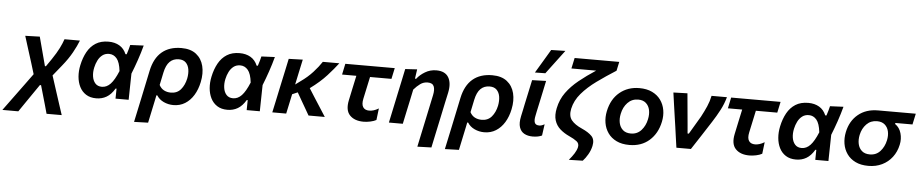

<svg xmlns="http://www.w3.org/2000/svg" viewBox="-127 -1171 8380 1747"><g transform="rotate(5 4063.0 -297.0)"><path d="M-78.5 192Q-46.5 148 0.8 83.8Q48 19.5 104 -57L176.5 -156.5L145.5 -258Q126.5 -317.5 107.5 -378.2Q88.5 -439 70 -498L202.5 -502Q210.5 -472.5 220.8 -433.5Q231 -394.5 241 -357.2Q251 -320 257.5 -295L272.5 -238.5H281.5L329 -307.5Q370.5 -369 393.5 -415.2Q416.5 -461.5 428.5 -498H569.5Q550.5 -448.5 516 -386.2Q481.5 -324 427 -257L349 -160.5L394.5 -19.5Q418 53 433.2 99.8Q448.5 146.5 463.5 192H325Q314 152 302.8 112.2Q291.5 72.5 279.5 31L252.5 -63H242L197.5 1.5Q154 64.5 122.2 111.2Q90.5 158 67 192Z M762 12.5Q706.5 12.5 668.5 -12Q630.5 -36.5 610 -77.8Q589.5 -119 585.2 -170.2Q581 -221.5 592.5 -275Q607 -344.5 636.5 -397.8Q666 -451 713.5 -481Q761 -511 830 -511Q888 -511 930 -486.2Q972 -461.5 993 -411H1004Q1012.5 -435.5 1018.2 -456.8Q1024 -478 1029 -498L1151.5 -503.5Q1134 -437.5 1110.2 -368.2Q1086.5 -299 1062.5 -239.5Q1061.5 -179.5 1060.2 -119.5Q1059 -59.5 1058 0H938Q938.5 -23 938.8 -46.2Q939 -69.5 939.5 -91.5H931Q898 -36 856.2 -11.8Q814.5 12.5 762 12.5ZM804.5 -96.5Q848.5 -96.5 883.5 -133.5Q918.5 -170.5 952.5 -253Q943.5 -333 915 -366.8Q886.5 -400.5 845 -400.5Q809 -400.5 784 -381.2Q759 -362 743.5 -331.2Q728 -300.5 720.5 -265.5Q711 -222 716.8 -183.5Q722.5 -145 744.2 -120.8Q766 -96.5 804.5 -96.5Z M1124.5 196Q1136 142 1147.2 89.5Q1158.5 37 1171.5 -24.5L1225 -279.5Q1249.5 -395.5 1318 -453.2Q1386.5 -511 1496 -511Q1581 -511 1631.2 -471.2Q1681.5 -431.5 1698 -365Q1714.5 -298.5 1697.5 -217.5Q1683.5 -149.5 1651.8 -97.5Q1620 -45.5 1573.2 -16.5Q1526.5 12.5 1467 12.5Q1420 12.5 1378.2 -7Q1336.5 -26.5 1314.5 -62.5H1306L1297 -18Q1285 38.5 1274.5 88.2Q1264 138 1252.5 192ZM1434 -98.5Q1491.5 -98.5 1525.2 -138.2Q1559 -178 1572 -239Q1581 -284.5 1574.8 -322.8Q1568.5 -361 1545.5 -384Q1522.5 -407 1481.5 -407Q1431 -407 1398.5 -375Q1366 -343 1351.5 -274L1327.5 -159Q1343.5 -128 1371.2 -113.2Q1399 -98.5 1434 -98.5Z M1960 12.5Q1904.5 12.5 1866.5 -12Q1828.5 -36.5 1808 -77.8Q1787.5 -119 1783.2 -170.2Q1779 -221.5 1790.5 -275Q1805 -344.5 1834.5 -397.8Q1864 -451 1911.5 -481Q1959 -511 2028 -511Q2086 -511 2128 -486.2Q2170 -461.5 2191 -411H2202Q2210.5 -435.5 2216.2 -456.8Q2222 -478 2227 -498L2349.5 -503.5Q2332 -437.5 2308.2 -368.2Q2284.5 -299 2260.5 -239.5Q2259.5 -179.5 2258.2 -119.5Q2257 -59.5 2256 0H2136Q2136.5 -23 2136.8 -46.2Q2137 -69.5 2137.5 -91.5H2129Q2096 -36 2054.2 -11.8Q2012.5 12.5 1960 12.5ZM2002.5 -96.5Q2046.5 -96.5 2081.5 -133.5Q2116.5 -170.5 2150.5 -253Q2141.5 -333 2113 -366.8Q2084.5 -400.5 2043 -400.5Q2007 -400.5 1982 -381.2Q1957 -362 1941.5 -331.2Q1926 -300.5 1918.5 -265.5Q1909 -222 1914.8 -183.5Q1920.5 -145 1942.2 -120.8Q1964 -96.5 2002.5 -96.5Z M2370 0Q2381.5 -53.5 2392.5 -104.2Q2403.5 -155 2416.5 -217.5L2427 -266.5Q2442 -336.5 2453.5 -389.5Q2465 -442.5 2476.5 -498L2604.5 -502Q2590 -435.5 2577.5 -376.5Q2565 -317.5 2555 -270.5L2601 -304.5Q2664.5 -349 2711.5 -400.8Q2758.5 -452.5 2788 -498H2939Q2900 -446.5 2841 -381.2Q2782 -316 2690.5 -249L2743 -166Q2767.5 -128.5 2795 -85.2Q2822.5 -42 2849.5 0H2701Q2683 -31.5 2665.8 -61.2Q2648.5 -91 2630 -123L2585 -201.5L2535.5 -180Q2525.5 -133 2516.2 -89.8Q2507 -46.5 2497 0Z M3204.5 12.5Q3121 12.5 3078 -33Q3035 -78.5 3054.5 -171Q3066.5 -228.5 3078 -282Q3089.5 -335.5 3103 -398H2972.5L2993.5 -498H3445L3423.5 -398H3228Q3217 -347.5 3206.5 -297.8Q3196 -248 3185 -197.5Q3173.5 -144.5 3190.5 -118.5Q3207.5 -92.5 3247 -92.5Q3265.5 -92.5 3286.8 -98.8Q3308 -105 3333 -120L3320 -13.5Q3299 -1.5 3266 5.5Q3233 12.5 3204.5 12.5Z M3712 196Q3723 143.5 3735.8 83.5Q3748.5 23.5 3762.5 -42Q3775 -102 3788 -162.8Q3801 -223.5 3813.5 -283.5Q3824.5 -335 3812 -364.5Q3799.5 -394 3755 -394Q3717.5 -394 3687.5 -372.2Q3657.5 -350.5 3629.5 -318L3607 -211Q3594.5 -153.5 3584 -103.8Q3573.5 -54 3562 0H3435Q3446.5 -54 3457.2 -104.8Q3468 -155.5 3481 -217L3491.5 -267Q3502.5 -318.5 3515 -377Q3527.5 -435.5 3540.5 -498L3649 -504.5L3636.5 -418.5H3647.5Q3675 -455 3721.8 -483Q3768.5 -511 3824.5 -511Q3904 -511 3935.5 -458.8Q3967 -406.5 3948.5 -318Q3937.5 -268 3928.2 -224.5Q3919 -181 3911 -143L3894.5 -64.5Q3879.5 5.5 3866.5 67Q3853.5 128.5 3840 192Z M3963.5 196Q3975 142 3986.2 89.5Q3997.5 37 4010.5 -24.5L4064 -279.5Q4088.5 -395.5 4157 -453.2Q4225.5 -511 4335 -511Q4420 -511 4470.2 -471.2Q4520.5 -431.5 4537 -365Q4553.5 -298.5 4536.5 -217.5Q4522.5 -149.5 4490.8 -97.5Q4459 -45.5 4412.2 -16.5Q4365.5 12.5 4306 12.5Q4259 12.5 4217.2 -7Q4175.5 -26.5 4153.5 -62.5H4145L4136 -18Q4124 38.5 4113.5 88.2Q4103 138 4091.5 192ZM4273 -98.5Q4330.5 -98.5 4364.2 -138.2Q4398 -178 4411 -239Q4420 -284.5 4413.8 -322.8Q4407.5 -361 4384.5 -384Q4361.5 -407 4320.5 -407Q4270 -407 4237.5 -375Q4205 -343 4190.5 -274L4166.5 -159Q4182.5 -128 4210.2 -113.2Q4238 -98.5 4273 -98.5Z M4748.5 12.5Q4704 12.5 4672 -5Q4640 -22.5 4627.2 -61Q4614.5 -99.5 4628 -162.5Q4635.5 -197.5 4640.8 -222Q4646 -246.5 4651.5 -274Q4666 -341.5 4677 -393Q4688 -444.5 4699.5 -498L4827 -502Q4808.5 -414.5 4792.8 -340.5Q4777 -266.5 4766 -216L4758 -176Q4749.5 -136.5 4758.2 -114.5Q4767 -92.5 4799.5 -92.5Q4811 -92.5 4822 -96Q4833 -99.5 4848 -108L4833.5 -4Q4818 3.5 4797 8Q4776 12.5 4748.5 12.5ZM4719 -569.5Q4752 -624.5 4784.2 -678.5Q4816.5 -732.5 4848.5 -786.5L4978 -789.5Q4936 -733.5 4895 -679Q4854 -624.5 4814 -571Z M5095.5 195Q5124.5 161.5 5143.5 131Q5162.5 100.5 5168.5 73.5Q5175.5 39.5 5150 19.8Q5124.5 0 5080 -20Q5032 -42 4996.2 -73.5Q4960.5 -105 4945.8 -151.5Q4931 -198 4945 -264Q4961.5 -344 5007.2 -407.2Q5053 -470.5 5121 -525.5Q5189 -580.5 5272.5 -635H5046.5L5067.5 -732.5H5475L5457.5 -650.5Q5365 -592 5284.2 -533.5Q5203.5 -475 5148.2 -410.5Q5093 -346 5076.5 -270Q5062.5 -203 5093.2 -165Q5124 -127 5189 -98.5Q5250 -71.5 5280.8 -39.5Q5311.5 -7.5 5299 50.5Q5290 92 5268.2 129.2Q5246.5 166.5 5222.5 192Z M5632 12.5Q5562.5 12.5 5513.5 -11.5Q5464.5 -35.5 5435.8 -76.5Q5407 -117.5 5398.5 -169Q5390 -220.5 5401.5 -276Q5424.5 -387.5 5499 -449.2Q5573.5 -511 5679 -511Q5746.5 -511 5795.5 -487.5Q5844.5 -464 5873.8 -423.2Q5903 -382.5 5912 -330.8Q5921 -279 5909 -223Q5886.5 -115.5 5814 -51.5Q5741.5 12.5 5632 12.5ZM5636 -92.5Q5694.5 -92.5 5731.8 -134.2Q5769 -176 5781 -235.5Q5791 -281.5 5782.8 -320.2Q5774.5 -359 5748 -382.5Q5721.5 -406 5677.5 -406Q5619.5 -406 5580.8 -365.5Q5542 -325 5529.5 -263Q5520 -218 5528.2 -179.2Q5536.5 -140.5 5563.5 -116.5Q5590.5 -92.5 5636 -92.5Z M6061 0Q6054.5 -46 6047.5 -94.8Q6040.5 -143.5 6034.5 -188.5L6021.5 -277Q6013.5 -332 6005.5 -387.8Q5997.5 -443.5 5990 -498L6118 -502Q6123.5 -441.5 6130.5 -365Q6137.5 -288.5 6144 -218.5L6151 -137.5H6162.5L6259.5 -301.5Q6287.5 -354 6308 -401Q6328.5 -448 6338.5 -498H6479Q6462.5 -437 6431.5 -378Q6400.5 -319 6364.5 -263.5Q6321.5 -196.5 6278.5 -130.2Q6235.5 -64 6193.5 0Z M6728.5 12.5Q6645 12.5 6602 -33Q6559 -78.5 6578.5 -171Q6590.5 -228.5 6602 -282Q6613.5 -335.5 6627 -398H6496.5L6517.5 -498H6969L6947.5 -398H6752Q6741 -347.5 6730.5 -297.8Q6720 -248 6709 -197.5Q6697.5 -144.5 6714.5 -118.5Q6731.5 -92.5 6771 -92.5Q6789.5 -92.5 6810.8 -98.8Q6832 -105 6857 -120L6844 -13.5Q6823 -1.5 6790 5.5Q6757 12.5 6728.5 12.5Z M7153.5 12.5Q7098 12.5 7060 -12Q7022 -36.5 7001.5 -77.8Q6981 -119 6976.8 -170.2Q6972.5 -221.5 6984 -275Q6998.5 -344.5 7028 -397.8Q7057.5 -451 7105 -481Q7152.5 -511 7221.5 -511Q7279.5 -511 7321.5 -486.2Q7363.5 -461.5 7384.5 -411H7395.5Q7404 -435.5 7409.8 -456.8Q7415.5 -478 7420.5 -498L7543 -503.5Q7525.5 -437.5 7501.8 -368.2Q7478 -299 7454 -239.5Q7453 -179.5 7451.8 -119.5Q7450.5 -59.5 7449.5 0H7329.5Q7330 -23 7330.2 -46.2Q7330.5 -69.5 7331 -91.5H7322.5Q7289.5 -36 7247.8 -11.8Q7206 12.5 7153.5 12.5ZM7196 -96.5Q7240 -96.5 7275 -133.5Q7310 -170.5 7344 -253Q7335 -333 7306.5 -366.8Q7278 -400.5 7236.5 -400.5Q7200.5 -400.5 7175.5 -381.2Q7150.5 -362 7135 -331.2Q7119.5 -300.5 7112 -265.5Q7102.5 -222 7108.2 -183.5Q7114 -145 7135.8 -120.8Q7157.5 -96.5 7196 -96.5Z M7815 12.5Q7745.5 12.5 7696.5 -11.5Q7647.5 -35.5 7618.8 -76.5Q7590 -117.5 7581.5 -169Q7573 -220.5 7584.5 -276Q7605.5 -378.5 7677.8 -438.2Q7750 -498 7859 -498H8204L8182.5 -398H8026.5L8024.5 -388.5Q8065.5 -361 8080.2 -309.2Q8095 -257.5 8083 -203.5Q8069 -138.5 8032 -90Q7995 -41.5 7939.5 -14.5Q7884 12.5 7815 12.5ZM7819 -92.5Q7877.5 -92.5 7914.5 -133.8Q7951.5 -175 7964 -234.5Q7973.5 -278.5 7965 -316Q7956.5 -353.5 7930 -376.5Q7903.5 -399.5 7859 -399.5Q7801 -399.5 7762.8 -360.2Q7724.5 -321 7712 -261.5Q7702.5 -216.5 7711 -178Q7719.5 -139.5 7746.5 -116Q7773.5 -92.5 7819 -92.5Z"/></g></svg>

Font: Commissioner SemiBold
Style: Italic
Weight: 600
Italic angle: -12°
Designer: Kostas Bartsokas
Foundry: Kostas Bartsokas
Version: Version 1.000; ttfautohint (v1.8.3)